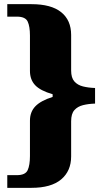

<svg xmlns="http://www.w3.org/2000/svg" viewBox="-20 -780 492 923"><path d="M15 123V62H61Q102 62 113 38Q124 14 124 -30V-200Q124 -242 150 -269Q176 -296 233 -314V-327Q174 -344 149 -370.5Q124 -397 124 -439V-609Q124 -653 113 -676.5Q102 -700 61 -700H15V-760H131Q226 -760 274 -721.5Q322 -683 322 -612V-441Q322 -406 337.5 -388.5Q353 -371 379 -364.5Q405 -358 437 -357V-282Q405 -281 379 -274.5Q353 -268 337.5 -250.5Q322 -233 322 -197V-28Q322 42 274 82.5Q226 123 131 123Z"/></svg>

Font: Noto Serif Armenian Black
Style: Regular
Weight: 900
Version: Version 2.007